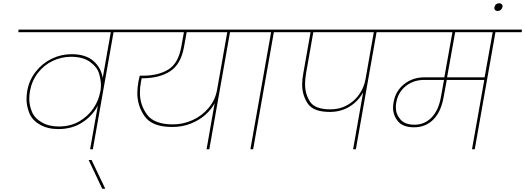

<svg xmlns="http://www.w3.org/2000/svg" viewBox="-20 -923 3247 1187"><path d="M846 -740 844 -724H682L554 0H537L585 -271Q553 -208 489.5 -166.5Q426 -125 340 -125Q274 -125 226 -153Q178 -181 161 -224.5Q144 -268 144 -309Q144 -333 148 -359Q160 -428 201 -480Q242 -532 300 -560Q358 -588 422 -588Q509 -588 557 -546.5Q605 -505 615 -441L665 -724H93L95 -740ZM343 -141Q417 -141 471.5 -173.5Q526 -206 558.5 -255Q591 -304 599 -354L600 -355Q604 -376 604 -397Q604 -428 592.5 -468Q581 -508 537 -540Q493 -572 419 -572Q360 -572 306 -546.5Q252 -521 214.5 -472.5Q177 -424 165 -359Q161 -334 161 -311Q161 -273 177 -233Q193 -193 237.5 -167Q282 -141 343 -141Z M612 244 528 66H546L631 244Z M1564 -724H1402L1274 0H1257L1307 -285Q1288 -248 1251 -214.5Q1214 -181 1161 -159.5Q1108 -138 1045 -138Q922 -138 875.5 -202.5Q829 -267 829 -348Q829 -381 836 -420Q839 -435 844 -455H862Q959 -455 1021 -493.5Q1083 -532 1101 -635L1117 -724H774L776 -740H1566ZM1385 -724H1134L1118 -635Q1099 -526 1032 -482.5Q965 -439 859 -439H856Q854 -430 852 -420Q845 -383 845 -350Q845 -274 889.5 -214Q934 -154 1049 -154Q1112 -154 1170.5 -180.5Q1229 -207 1270 -256Q1311 -305 1322 -368Z M1528 0 1656 -724H1494L1496 -740H1837L1835 -724H1673L1545 0Z M2470 -724H2308L2180 0H2163L2225 -352Q2194 -296 2140.5 -263.5Q2087 -231 2019 -231Q1917 -231 1882.5 -283Q1848 -335 1848 -400Q1848 -432 1855 -469L1900 -724H1765L1767 -740H2472ZM2291 -724H1917L1872 -469Q1866 -433 1866 -402Q1866 -342 1896.5 -294.5Q1927 -247 2023 -247Q2080 -247 2126 -272.5Q2172 -298 2201.5 -340.5Q2231 -383 2240 -435Z M3205 -724H3043L2915 0H2898L2974 -429H2742L2723 -325Q2707 -232 2659 -184Q2611 -136 2540 -136Q2471 -136 2440.5 -173Q2410 -210 2410 -256Q2410 -272 2413 -290Q2425 -360 2478 -402.5Q2531 -445 2605 -445H2727L2777 -724H2400L2402 -740H3207ZM3026 -724H2794L2744 -445H2976ZM2725 -429H2603Q2537 -429 2489 -391Q2441 -353 2430 -290Q2427 -274 2427 -260Q2427 -218 2455 -185Q2483 -152 2543 -152Q2605 -152 2648.5 -197Q2692 -242 2706 -324Z M3086 -879Q3084 -869 3076 -862Q3068 -855 3058 -855Q3047 -855 3041.5 -860.5Q3036 -866 3036 -874Q3036 -876 3037 -879Q3039 -890 3047 -896.5Q3055 -903 3066 -903Q3076 -903 3081.5 -897.5Q3087 -892 3087 -884Q3087 -882 3086 -879Z"/></svg>

Font: Fz Poppins Thin
Style: Italic
Weight: 100
Italic angle: -10°
Designer: Ninad Kale (Devanagari), Jonny Pinhorn (Latin)
Foundry: Indian Type Foundry
Version: Vit hóa bi Vntype.Com & FontZin.Com